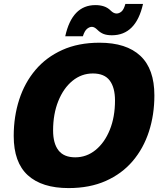

<svg xmlns="http://www.w3.org/2000/svg" viewBox="-20 -944 823 980"><path d="M330 16Q194 16 122 -49.5Q50 -115 50 -250Q50 -349 78 -435.5Q106 -522 161 -587Q216 -652 298 -689Q380 -726 488 -726Q625 -726 696.5 -659Q768 -592 768 -457Q768 -358 740 -272Q712 -186 657 -121.5Q602 -57 520 -20.5Q438 16 330 16ZM364 -141Q422 -141 468 -178.5Q514 -216 540.5 -281.5Q567 -347 567 -431Q567 -497 540 -533Q513 -569 454 -569Q396 -569 350 -531.5Q304 -494 277.5 -428Q251 -362 251 -278Q251 -212 278.5 -176.5Q306 -141 364 -141ZM551 -764Q526 -764 509 -770.5Q492 -777 477 -792Q462 -807 449 -807Q437 -807 424.5 -797Q412 -787 403 -759H313Q348 -918 467 -918Q491 -918 510.5 -911.5Q530 -905 545 -890Q560 -875 575 -875Q588 -875 600 -885Q612 -895 620 -924H710Q674 -764 551 -764Z"/></svg>

Font: Geist Black
Style: Italic
Weight: 900
Italic angle: -12°
Designer: Basement.studio, Andrés Briganti, Mateo Zaragoza
Foundry: Basement.studio, Vercel, Andrés Briganti, Guido Ferreyra, Mateo Zaragoza
Version: Version 1.500; ttfautohint (v1.8.4.7-5d5b)